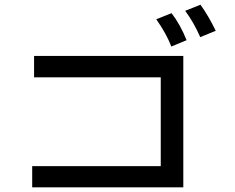

<svg xmlns="http://www.w3.org/2000/svg" viewBox="-20 -800 1002 817"><path d="M768 -754 833 -780Q867 -733 898 -669L832 -642Q805 -704 768 -754ZM645 -718 710 -744Q747 -696 774 -629L709 -602Q689 -655 645 -718ZM117 -93H664V-471H125V-562H760V-3H117Z"/></svg>

Font: Gmarket Sans TTF Medium
Style: Regular
Weight: 500
Designer: Creative Director : Sungho Lee; Art Director : Kiwoong Choi; Project Manager : Sori Yang, Jongwook Yoon; Font Designer :
Foundry: Sandoll Inc.
Version: Version 1.000;hotconv 1.0.109;makeotfexe 2.5.65596